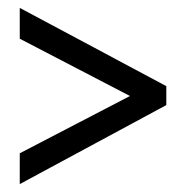

<svg xmlns="http://www.w3.org/2000/svg" viewBox="-20 -664 469 486"><path d="M30 -276 309 -421 30 -566V-644L401 -446V-398L30 -198Z"/></svg>

Font: Noto Sans Telugu UI ExtraCondensed
Style: Regular
Weight: 400
Width: 2
Designer: Jelle Bosma - Monotype Design Team
Foundry: Monotype Imaging Inc.
Version: Version 2.005